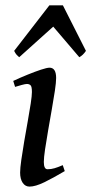

<svg xmlns="http://www.w3.org/2000/svg" viewBox="-20 -670 337 708"><path d="M218.8 -39.1Q176.8 -14.2 143.6 2Q110.4 18.1 88.9 18.1Q73.2 18.1 63.7 4.2Q54.2 -9.8 54.2 -33.7Q54.2 -49.8 58.6 -80.6Q63 -111.3 69.3 -148.7Q75.7 -186 82.3 -222.7Q88.9 -259.3 93.3 -288.3Q97.7 -317.4 97.7 -330.6Q97.7 -351.1 92.5 -355.7Q87.4 -360.4 79.1 -360.4Q73.7 -360.4 60.1 -356.7Q46.4 -353 35.6 -349.6L28.8 -371.6Q53.7 -383.3 81.3 -394.5Q108.9 -405.8 131.1 -413.1Q153.3 -420.4 162.6 -420.4Q187 -420.4 187 -382.3Q187 -366.7 182.4 -335.4Q177.7 -304.2 170.9 -265.9Q164.1 -227.5 157.5 -189.2Q150.9 -150.9 146.2 -119.6Q141.6 -88.4 141.6 -72.8Q141.6 -45.9 155.3 -45.9Q168.5 -45.9 180.9 -49.6Q193.4 -53.2 211.4 -61ZM296.9 -482.4Q286.1 -466.3 272.5 -459L176.3 -571.8L50.8 -459Q46.9 -461.9 41.7 -467.5Q36.6 -473.1 32.2 -482.4L162.1 -650.4H211.9Z"/></svg>

Font: Dai Banna SIL
Style: Italic
Weight: 400
Italic angle: -11°
Designer: Victor Gaultney
Foundry: SIL International
Version: Version 4.000